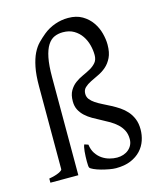

<svg xmlns="http://www.w3.org/2000/svg" viewBox="-115 -841 794 940"><g transform="rotate(-15 282.5 -371.5)"><path d="M521 -138.2Q521 -109.4 511.7 -82Q502.4 -54.7 482.4 -33.2Q462.4 -11.7 431.2 1.5Q399.9 14.6 356 14.6Q342.3 14.6 322.3 11Q302.2 7.3 282.7 2Q263.2 -3.4 247.8 -10.3Q232.4 -17.1 229 -22.9Q227.5 -25.4 226.8 -33.9Q226.1 -42.5 226.1 -54.2Q226.1 -65.9 226.6 -79.1Q227.1 -92.3 228.3 -104.5Q229.5 -116.7 231.4 -125.7Q233.4 -134.8 235.8 -138.2L254.9 -131.8Q258.3 -105.5 270.5 -86.9Q282.7 -68.4 299.8 -56.6Q316.9 -44.9 336.7 -39.6Q356.4 -34.2 375 -34.2Q392.1 -34.2 407.2 -39.3Q422.4 -44.4 433.6 -54Q444.8 -63.5 451.2 -76.7Q457.5 -89.8 457.5 -106Q457.5 -131.3 448 -150.1Q438.5 -168.9 422.9 -183.3Q407.2 -197.8 387.5 -209.5Q367.7 -221.2 346.7 -231.9Q325.7 -242.7 305.9 -254.2Q286.1 -265.6 270.5 -280Q254.9 -294.4 245.4 -312.7Q235.8 -331.1 235.8 -356Q235.8 -388.7 247.8 -409.4Q259.8 -430.2 277.8 -443.6Q295.9 -457 316.9 -466.3Q337.9 -475.6 356 -485.8Q374 -496.1 386 -510.3Q397.9 -524.4 397.9 -547.9Q397.9 -572.8 391.1 -598.9Q384.3 -625 369.6 -646.5Q355 -668 331.8 -681.9Q308.6 -695.8 275.9 -695.8Q252.4 -695.8 232.7 -687.3Q212.9 -678.7 198.5 -656.2Q184.1 -633.8 176.3 -595.2Q168.5 -556.6 168.5 -496.1V0H26.9V-21Q60.1 -26.9 77.6 -35.4Q95.2 -43.9 95.2 -49.8V-469.2Q95.2 -527.8 103.3 -567.4Q111.3 -606.9 124.5 -633.8Q137.7 -660.6 155.3 -678.5Q172.9 -696.3 191.9 -711.9Q218.3 -733.4 251 -745.1Q283.7 -756.8 318.8 -756.8Q360.8 -756.8 390.1 -739.5Q419.4 -722.2 437.7 -695.8Q456.1 -669.4 464.1 -638.7Q472.2 -607.9 472.2 -581.1Q472.2 -541 459.7 -515.6Q447.3 -490.2 428.7 -474.1Q410.2 -458 388.2 -447.8Q366.2 -437.5 347.7 -428.2Q329.1 -418.9 316.7 -407.2Q304.2 -395.5 304.2 -376Q304.2 -359.9 313.5 -347.9Q322.8 -335.9 338.1 -325.7Q353.5 -315.4 372.8 -305.9Q392.1 -296.4 412.6 -285.6Q433.1 -274.9 452.4 -262Q471.7 -249 487.1 -231.7Q502.4 -214.4 511.7 -191.4Q521 -168.5 521 -138.2Z"/></g></svg>

Font: Gentium Plus
Style: Regular
Weight: 400
Designer: J. Victor Gaultney, Annie Olsen, Iska Routamaa
Foundry: SIL International
Version: Version 1.510